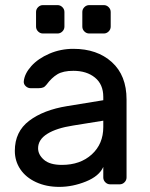

<svg xmlns="http://www.w3.org/2000/svg" viewBox="-20 -721 586 751"><path d="M205 -590H148Q137 -590 129 -598Q121 -606 121 -617V-674Q121 -685 129 -693Q137 -701 148 -701H205Q216 -701 224 -693Q232 -685 232 -674V-617Q232 -606 224 -598Q216 -590 205 -590ZM386 -590H329Q318 -590 310 -598Q302 -606 302 -617V-674Q302 -685 310 -693Q318 -701 329 -701H386Q397 -701 405 -693Q413 -685 413 -674V-617Q413 -606 405 -598Q397 -590 386 -590ZM384 -329V-342Q384 -391 351.5 -417.5Q319 -444 267 -444Q227 -444 204.5 -430.5Q182 -417 162 -390Q156 -382 149 -379Q142 -376 130 -376H100Q89 -376 80.5 -384Q72 -392 73 -403Q76 -433 102.5 -462.5Q129 -492 173 -511Q217 -530 267 -530Q360 -530 417.5 -478Q475 -426 475 -332V-27Q475 -16 467 -8Q459 0 448 0H411Q400 0 392 -8Q384 -16 384 -27V-68Q368 -32 316 -11Q264 10 212 10Q161 10 121 -8.5Q81 -27 59.5 -59Q38 -91 38 -131Q38 -206 94 -248.5Q150 -291 243 -306ZM384 -249 266 -230Q201 -220 165 -197.5Q129 -175 129 -141Q129 -116 152 -96Q175 -76 222 -76Q294 -76 339 -117Q384 -158 384 -224Z"/></svg>

Font: Contemporary
Style: Regular
Weight: 400
Designer: Victor Tran
Foundry: Victor Tran
Version: Version 1.100